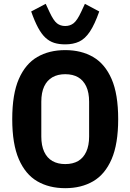

<svg xmlns="http://www.w3.org/2000/svg" viewBox="-20 -972 682 1004"><path d="M321 12Q237 12 175 -24Q113 -60 78.5 -139.5Q44 -219 44 -349Q44 -480 78.5 -559Q113 -638 175 -674Q237 -710 321 -710Q405 -710 467 -674Q529 -638 563.5 -559Q598 -480 598 -349Q598 -219 563.5 -139.5Q529 -60 467 -24Q405 12 321 12ZM321 -114Q361 -114 388.5 -130Q416 -146 431 -178.5Q446 -211 446 -258V-440Q446 -488 431 -520Q416 -552 388.5 -568Q361 -584 321 -584Q282 -584 254 -568Q226 -552 211 -520Q196 -488 196 -440V-258Q196 -211 211 -178.5Q226 -146 254 -130Q282 -114 321 -114ZM321 -740Q288 -740 263 -748Q238 -756 217.5 -775Q197 -794 179 -827.5Q161 -861 143 -912L219 -952L239 -909Q260 -864 278 -850Q296 -836 321 -836Q347 -836 365.5 -851Q384 -866 404 -909L424 -952L499 -912Q475 -844 450 -806.5Q425 -769 394 -754.5Q363 -740 321 -740Z"/></svg>

Font: IBM Plex Sans Condensed
Style: Bold
Weight: 700
Width: 3
Designer: Mike Abbink, Paul van der Laan, Pieter van Rosmalen
Foundry: Bold Monday
Version: Version 3.201